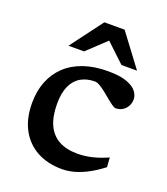

<svg xmlns="http://www.w3.org/2000/svg" viewBox="-134 -810 796 916"><g transform="rotate(20 264.0 -352.0)"><path d="M335 -503.5Q396 -503.5 430.8 -490.5Q465.5 -477.5 480.2 -458.2Q495 -439 495 -418.5Q495 -399.5 486 -383.5Q477 -367.5 462 -358.5Q447 -349.5 428.5 -349.5Q421.5 -349.5 408.8 -358.2Q396 -367 380.5 -380Q365 -393 349 -405.8Q333 -418.5 318.2 -427.2Q303.5 -436 292.5 -436Q252.5 -436 222.2 -419Q192 -402 175.2 -366.2Q158.5 -330.5 158.5 -275Q158.5 -210.5 178 -168Q197.5 -125.5 235.8 -104.5Q274 -83.5 330.5 -83.5Q368.5 -83.5 406 -92.8Q443.5 -102 482.5 -119.5L486 -71.5Q450.5 -44 416 -25.5Q381.5 -7 349.2 2Q317 11 286.5 11Q213.5 11 159.2 -18.5Q105 -48 75 -103.5Q45 -159 45 -237.5Q45 -298.5 64.5 -347.5Q84 -396.5 121.2 -431.5Q158.5 -466.5 212.2 -485Q266 -503.5 335 -503.5ZM115 -553 237.5 -716.5H340.5L463 -553H384L274.5 -656H303.5L194 -553Z"/></g></svg>

Font: Newsreader 9pt Medium
Style: Regular
Weight: 500
Designer: Hugues Gentile
Foundry: Production Type
Version: Version 1.003